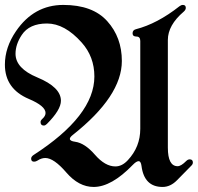

<svg xmlns="http://www.w3.org/2000/svg" viewBox="-44 -738 792 768"><path d="M-24.4 -479.5Q-24.4 -548.3 20 -613.3Q91.8 -718.3 209.2 -718.3Q326.7 -718.3 385 -653.3Q443.4 -588.4 443.4 -494.1Q443.4 -353.5 247.1 -198.2Q235.4 -189 235.4 -182.6Q235.4 -173.8 256.8 -170.9Q295.4 -165.5 335.9 -118.9Q376.5 -72.3 417.5 -72.3Q444.3 -72.3 467.3 -97.2Q517.1 -150.4 517.1 -222.7V-574.2Q517.1 -591.8 501.7 -591.8Q486.3 -591.8 486.3 -604.7Q486.3 -617.7 499.5 -621.1Q585 -643.1 673.8 -712.9Q680.7 -718.3 687.5 -718.3Q699.2 -718.3 699.2 -706.5Q699.2 -698.7 690.9 -691.4Q627.4 -637.2 627.4 -578.1V-147.5Q627.4 -73.2 666.5 -73.2Q680.2 -73.2 700.7 -93.8Q707.5 -100.6 714.8 -100.6Q727.5 -100.6 727.5 -87.9Q727.5 -81.5 721.7 -75.7L664.1 -17.1Q637.7 9.8 606.4 9.8Q532.7 9.8 522 -74.2Q519.5 -93.3 510.5 -93.3Q501.5 -93.3 487.3 -78.6Q401.9 9.8 330.6 9.8Q271 9.8 221.2 -48.1Q171.4 -106 137.2 -106Q121.6 -106 106 -95.7Q99.1 -91.3 92.3 -91.3Q80.6 -91.3 80.6 -103.5Q80.6 -111.3 89.8 -117.7Q333.5 -274.9 333.5 -432.1Q333.5 -511.2 282.7 -567.9Q214.8 -644 144 -644Q73.2 -644 43 -598.1Q18.1 -560.5 18.1 -522.9Q18.1 -464.4 105.5 -428.2Q199.7 -389.2 199.7 -335Q199.7 -298.3 143.6 -242.2Q137.2 -235.8 131.3 -235.8Q118.2 -235.8 118.2 -250Q118.2 -255.9 125 -262.2Q138.2 -273.9 138.2 -286.1Q138.2 -314 71.3 -342.3Q-24.4 -382.8 -24.4 -479.5Z"/></svg>

Font: UnifrakturMaguntia16
Style: Book
Weight: 400
Designer: j. 'mach' wust, Gerrit Ansmann, Georg Duffner, based on a font by Peter Wiegel, original typeface by Carl Albert Fahrenw
Version: Version 2017-03-19